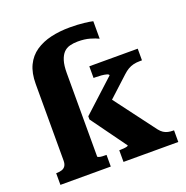

<svg xmlns="http://www.w3.org/2000/svg" viewBox="-136 -895 990 1021"><g transform="rotate(-20 359.5 -385.0)"><path d="M701 0H391V-66H396Q406 -66 417 -67Q428 -68 435 -70Q442 -72 442 -75L298 -274V-292L479 -458Q479 -464 467 -467.5Q455 -471 438 -472.5Q421 -474 405 -474H394V-540H668V-474H657Q636 -474 619.5 -470Q603 -466 588.5 -457.5Q574 -449 559 -435L385 -275L424 -362L620 -101Q631 -87 642.5 -79.5Q654 -72 667.5 -69Q681 -66 696 -66H701ZM94 -549Q94 -611 114.5 -653.5Q135 -696 172.5 -721.5Q210 -747 259.5 -758.5Q309 -770 367 -770Q411 -770 446 -766Q481 -762 496 -758V-659Q478 -668 449 -676.5Q420 -685 381 -685Q357 -685 336 -679.5Q315 -674 300.5 -659Q286 -644 277.5 -617Q269 -590 269 -547V-75Q269 -72 277 -69.5Q285 -67 295.5 -66.5Q306 -66 315 -66H319V0H34V-66H36Q54 -66 67 -70.5Q80 -75 87 -86Q94 -97 94 -116Z"/></g></svg>

Font: Roboto Serif
Style: Bold
Weight: 700
Designer: Greg Gazdowicz
Foundry: Commercial Type
Version: Version 1.008